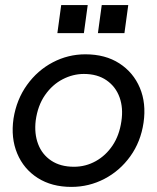

<svg xmlns="http://www.w3.org/2000/svg" viewBox="-20 -721 616 753"><path d="M260 12Q183 12 128 -23Q73 -58 47.5 -119Q22 -180 33 -256Q45 -331 86 -388Q127 -445 187 -476.5Q247 -508 315 -508Q393 -508 448 -472.5Q503 -437 528.5 -376.5Q554 -316 543 -240Q532 -165 491 -108Q450 -51 389.5 -19.5Q329 12 260 12ZM270 -67Q316 -67 355.5 -89Q395 -111 421.5 -150.5Q448 -190 456 -245Q464 -297 449 -339Q434 -381 398 -406Q362 -431 309 -431Q266 -431 225.5 -410Q185 -389 156.5 -348Q128 -307 120 -248Q114 -197 129.5 -156Q145 -115 181 -91Q217 -67 270 -67ZM205 -591 220 -701H324L309 -591ZM364 -591 379 -701H483L468 -591Z"/></svg>

Font: Host Grotesk
Style: Italic
Weight: 400
Italic angle: -8°
Designer: Doğukan Karapınar based on Poppins by Indian Type Foundry, Jonny Pinhorn
Foundry: Element Type
Version: Version 1.001; ttfautohint (v1.8.4.7-5d5b)